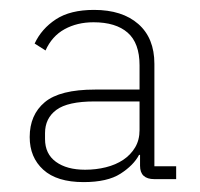

<svg xmlns="http://www.w3.org/2000/svg" viewBox="-20 -724 404 388"><path d="M292 -362Q263 -362 263 -389V-411H261Q250 -390 223.5 -373Q197 -356 149 -356Q95 -356 67.5 -381Q40 -406 40 -447Q40 -492 70.5 -517.5Q101 -543 172 -543H262V-592Q262 -637 238 -658Q214 -679 169 -679Q136 -679 110.5 -665Q85 -651 72 -622L50 -636Q64 -666 93 -685Q122 -704 170 -704Q227 -704 259.5 -675.5Q292 -647 292 -595V-388H336V-362ZM152 -381Q174 -381 194 -386Q214 -391 229 -401Q244 -411 253 -426Q262 -441 262 -461V-519H171Q117 -519 94 -502Q71 -485 71 -455V-443Q71 -413 93 -397Q115 -381 152 -381Z"/></svg>

Font: IBM Plex Sans Devanagari ExtraLight
Style: Regular
Weight: 200
Designer: Mike Abbink, Paul van der Laan, Pieter van Rosmalen, Erin McLaughlin
Foundry: Bold Monday
Version: Version 1.1